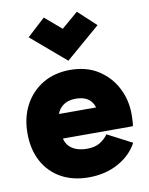

<svg xmlns="http://www.w3.org/2000/svg" viewBox="-87 -831 701 903"><g transform="rotate(-10 264.0 -379.5)"><path d="M264 9Q189 9 133 -22Q77 -53 46 -110Q15 -167 15 -245Q15 -320 46 -378.5Q77 -437 133 -470.5Q189 -504 264 -504Q342 -504 397.5 -468.5Q453 -433 483 -375Q513 -317 513 -248Q513 -230 512 -215Q511 -200 509 -192H143V-309H367L358 -279Q358 -318 335.5 -342Q313 -366 266 -366Q223 -366 197.5 -341.5Q172 -317 172 -275V-219Q172 -173 200.5 -149Q229 -125 279 -125Q317 -125 340.5 -139.5Q364 -154 380 -176L497 -115Q467 -59 405.5 -25Q344 9 264 9ZM264 -548 99 -689 185 -768 296 -673H232L343 -768L428 -689Z"/></g></svg>

Font: Gabarito Black
Style: Regular
Weight: 900
Designer: Leandro Assis / Alvaro Franca / Felipe Casaprima
Foundry: Naipe Foundry
Version: Version 1.000